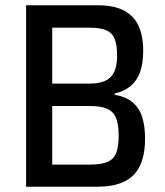

<svg xmlns="http://www.w3.org/2000/svg" viewBox="-20 -708 624 728"><path d="M79 0V-688H350Q412 -688 450 -668Q488 -648 505.5 -609.5Q523 -571 523 -515Q523 -469 511.5 -436Q500 -403 476 -382.5Q452 -362 414 -353V-349Q459 -341 484 -319Q509 -297 519.5 -263Q530 -229 530 -182Q530 -141 521 -107.5Q512 -74 491.5 -50Q471 -26 436 -13Q401 0 348 0ZM178 -84H322Q365 -84 388.5 -94.5Q412 -105 421 -129.5Q430 -154 430 -195Q430 -236 420 -260.5Q410 -285 386.5 -295.5Q363 -306 322 -306H178ZM178 -391H318Q356 -391 379 -401.5Q402 -412 413 -435.5Q424 -459 424 -496Q424 -537 415 -560Q406 -583 383.5 -593Q361 -603 318 -603H178Z"/></svg>

Font: Saira SemiCondensed Medium
Style: Regular
Weight: 500
Width: 4
Designer: Hector Gatti with collaboration of the Omnibus-Type team
Foundry: Omnibus-Type
Version: Version 1.101